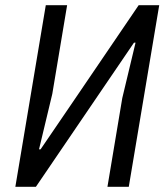

<svg xmlns="http://www.w3.org/2000/svg" viewBox="-20 -718 640 738"><path d="M156 -698H238L181 -357L130 -144H136L256 -320L513 -698H592L475 0H393L450 -341L501 -554H495L382 -388L118 0H39Z"/></svg>

Font: IBM Plex Mono
Style: Italic
Weight: 400
Italic angle: -9°
Monospace: yes
Designer: Mike Abbink, Paul van der Laan, Pieter van Rosmalen
Foundry: Bold Monday
Version: Version 2.3